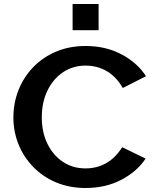

<svg xmlns="http://www.w3.org/2000/svg" viewBox="-20 -935 775 960"><path d="M408 5Q327 5 260.5 -23Q194 -51 146 -100.5Q98 -150 72.5 -213.5Q47 -277 47 -348Q47 -420 72.5 -484.5Q98 -549 145.5 -598.5Q193 -648 259.5 -676.5Q326 -705 408 -705Q510 -705 589 -662.5Q668 -620 710 -554L594 -495Q561 -552 513.5 -579.5Q466 -607 408 -607Q345 -607 295.5 -574Q246 -541 217.5 -482.5Q189 -424 189 -348Q189 -273 217.5 -215.5Q246 -158 295 -125.5Q344 -93 408 -93Q464 -93 510.5 -119Q557 -145 591 -199L708 -142Q666 -78 587.5 -36.5Q509 5 408 5ZM343 -784V-915H473V-784Z"/></svg>

Font: Panamera
Style: Bold
Weight: 700
Designer: Bastien Sozeau
Foundry: NBR — Bastien Sozeau
Version: Version 3.002; ttfautohint (v1.8.4.7-5d5b);gftools[0.9.33]